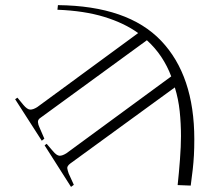

<svg xmlns="http://www.w3.org/2000/svg" viewBox="-20 -552 844 749"><path d="M257 177 154 15 162 9 186 37Q201 55 212 55.5Q223 56 239 46L648 -254Q633 -294 609.5 -329.5Q586 -365 553 -395L140 -94Q127 -86 128 -75.5Q129 -65 134 -55L153 -11L143 -3L39 -165L48 -171L71 -143Q86 -125 97.5 -124.5Q109 -124 125 -134L519 -423Q465 -462 387 -486Q309 -510 204 -514L206 -532Q479 -529 608.5 -393Q738 -257 738 -9Q738 27 736.5 54Q735 81 732 108Q729 135 724 172L673 170Q678 124 682 71Q686 18 686 -21Q686 -70 681 -118Q676 -166 662 -211L254 86Q241 96 242.5 105Q244 114 248 125L268 169Z"/></svg>

Font: Display Extralight
Style: Italic
Weight: 200
Italic angle: -2°
Designer: Latin by Veronika Burian and Jose Scaglione. Greek by Irene Vlachou. Cyrillic by Vera Evstafieva
Foundry: TypeTogether
Version: Version 3.002